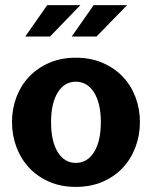

<svg xmlns="http://www.w3.org/2000/svg" viewBox="-20 -721 596 752"><path d="M27 -243Q27 -295 44.5 -341Q62 -387 94.5 -421Q127 -455 173 -475Q219 -495 277 -495Q335 -495 381.5 -475Q428 -455 460.5 -421Q493 -387 510.5 -341Q528 -295 528 -243Q528 -191 510.5 -144.5Q493 -98 460.5 -63.5Q428 -29 381.5 -9Q335 11 277 11Q219 11 173 -9Q127 -29 94.5 -63.5Q62 -98 44.5 -144.5Q27 -191 27 -243ZM180 -243Q180 -168 206 -125.5Q232 -83 277 -83Q322 -83 348.5 -125.5Q375 -168 375 -243Q375 -316 348.5 -358.5Q322 -401 277 -401Q232 -401 206 -358.5Q180 -316 180 -243ZM165 -701H295L176 -578H79ZM347 -701H478L358 -578H261Z"/></svg>

Font: LT Museum
Style: Bold
Weight: 700
Designer: Daniel Lyons
Foundry: LyonsType
Version: Version 1.010